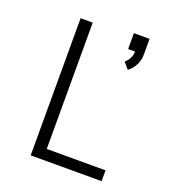

<svg xmlns="http://www.w3.org/2000/svg" viewBox="-137 -861 874 967"><g transform="rotate(20 300.0 -378.0)"><path d="M449 -572 420 -606Q435 -618 443.5 -635Q452 -652 452 -671H415V-756H499V-671Q499 -642 485.5 -615.5Q472 -589 449 -572ZM137 0V-735H202V-58H517V0Z"/></g></svg>

Font: Iosevka SS04 Light Extended
Style: Regular
Weight: 300
Width: 7
Monospace: yes
Designer: Belleve Invis
Foundry: Belleve Invis
Version: Version 19.0.0; ttfautohint (v1.8.4)